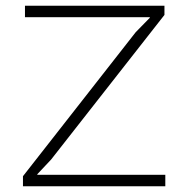

<svg xmlns="http://www.w3.org/2000/svg" viewBox="-20 -649 656 669"><path d="M556 0H60V-35L453 -537L502 -587V-589H67V-629H553V-597L158 -93L110 -42V-40H556Z"/></svg>

Font: TypoPRO Sinkin Sans
Style: 200 X Light
Weight: 200
Designer: Keith Bates
Foundry: K-Type
Version: Sinkin Sans (version 1.0)  by Keith Bates   •   © 2014   www